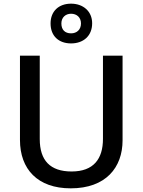

<svg xmlns="http://www.w3.org/2000/svg" viewBox="-20 -1084 778 1048"><path d="M368 -847C434 -847 483 -887 483 -957C483 -1023 433 -1064 368 -1064C301 -1064 256 -1023 256 -956C256 -887 301 -847 368 -847ZM368 -902C334 -902 315 -922 315 -956C315 -989 338 -1009 368 -1009C399 -1009 422 -989 422 -956C422 -922 399 -902 368 -902ZM649 -318V-780H542V-326C542 -217 491 -148 371 -148C254 -148 197 -208 197 -325V-780H89V-320C89 -161 185 -56 366 -56C558 -56 649 -170 649 -318Z"/></svg>

Font: Noto Sans Malayalam UI Medium
Style: Regular
Weight: 500
Designer: Jelle Bosma - Monotype Design Team
Foundry: Monotype Imaging Inc.
Version: Version 2.104